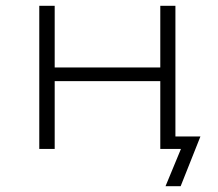

<svg xmlns="http://www.w3.org/2000/svg" viewBox="-20 -512 749 660"><path d="M549 128 602 0H532V-43H669L601 128ZM115 0V-492H168V-280H531V-492H583V0H531V-233H168V0Z"/></svg>

Font: Nunito Sans 7pt SemiExpanded ExtraLight
Style: Regular
Weight: 250
Width: 6
Designer: Vernon Adams
Foundry: Vernon Adams
Version: Version 3.101;gftools[0.9.27]